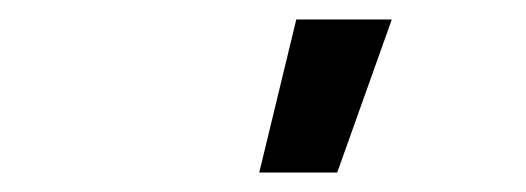

<svg xmlns="http://www.w3.org/2000/svg" viewBox="-20 -777 540 197"><path d="M246 -600 284 -757H382L326 -600Z"/></svg>

Font: Iosevka SS18
Style: Bold Italic
Weight: 700
Italic angle: -9°
Monospace: yes
Designer: Belleve Invis
Foundry: Belleve Invis
Version: Version 25.1.1; ttfautohint (v1.8.4)